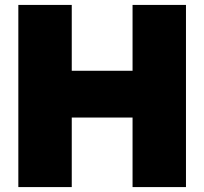

<svg xmlns="http://www.w3.org/2000/svg" viewBox="-20 -760 830 780"><path d="M54.5 0V-740H271.5V-472.5H518.5V-740H735.5V0H518.5V-282.5H271.5V0Z"/></svg>

Font: Encode Sans Black
Style: Regular
Weight: 900
Designer: Multiple Designers
Foundry: Impallari Type
Version: Version 3.002; ttfautohint (v1.8.3) -l 8 -r 50 -G 200 -x 14 